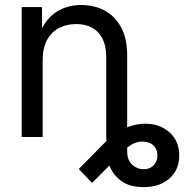

<svg xmlns="http://www.w3.org/2000/svg" viewBox="-20 -558 763 782"><path d="M564.9 204.1Q509.8 204.1 476.6 180.9Q443.4 157.7 428.2 122.3Q413.1 86.9 413.1 49.8V-118.7H498V58.6Q498 94.2 518.3 112.8Q538.6 131.3 564.9 131.3Q590.3 131.3 605.7 115.5Q621.1 99.6 621.1 75.2Q621.1 53.7 608.9 38.6Q596.7 23.4 574.2 20Q557.1 17.1 542 20.5Q526.9 23.9 513.9 32Q501 40 489.7 51.8L355 187L300.8 130.4L413.6 16.1Q447.3 -18.6 489.7 -36.4Q532.2 -54.2 571.3 -54.2Q630.9 -54.2 670.4 -18.8Q710 16.6 710 75.2Q710 132.8 670.7 168.5Q631.3 204.1 564.9 204.1ZM153.8 -313V0H68.4V-529.3H150.9L151.4 -400.9H132.8Q158.2 -473.1 203.6 -505.4Q249 -537.6 310.5 -537.6Q364.3 -537.6 406.5 -514.9Q448.7 -492.2 473.4 -446.5Q498 -400.9 498 -332V0H412.6V-325.7Q412.6 -390.6 380.4 -425.3Q348.1 -460 290 -460Q252 -460 220.9 -444.1Q189.9 -428.2 171.9 -395.5Q153.8 -362.8 153.8 -313Z"/></svg>

Font: Inter 24pt
Style: Regular
Weight: 400
Designer: Rasmus Andersson
Foundry: rsms
Version: Version 4.001;git-66647c0bb